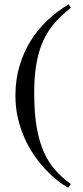

<svg xmlns="http://www.w3.org/2000/svg" viewBox="-20 -695 386 894"><path d="M310.1 162.1Q270.5 133.8 238.8 98.6Q207 63.5 184.8 14.2Q162.6 -35.2 150.9 -102.3Q139.2 -169.4 139.2 -261.2Q139.2 -321.3 145.3 -368.9Q151.4 -416.5 162.6 -454.3Q173.8 -492.2 189.5 -521.7Q205.1 -551.3 224.1 -575.4Q243.2 -599.6 264.9 -619.9Q286.6 -640.1 310.1 -659.2L299.8 -674.8Q246.1 -643.1 200.7 -600.3Q155.3 -557.6 122.3 -504.2Q89.4 -450.7 70.6 -387Q51.8 -323.2 51.8 -250Q51.8 -194.8 63.2 -145.5Q74.7 -96.2 93.8 -53.2Q112.8 -10.3 137.9 26.4Q163.1 63 190.4 92.3Q217.8 121.6 245.4 143.6Q272.9 165.5 296.9 179.2Z"/></svg>

Font: Galatia SIL
Style: Regular
Weight: 400
Designer: Development by SIL's NRSI team
Version: Version 2.1